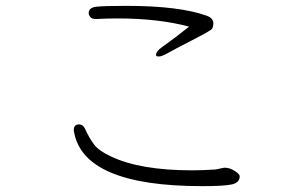

<svg xmlns="http://www.w3.org/2000/svg" viewBox="-20 -660 1040 656"><path d="M381 -597Q346 -597 308 -595H306Q295 -595 289 -601.5Q283 -608 283 -615Q283 -634 309 -637Q335 -640 412 -640Q593 -640 687 -606Q709 -598 709 -579.5Q709 -561 697 -556Q690 -550 632.5 -520.5Q575 -491 554 -479Q533 -467 523 -467Q513 -467 513 -472Q513 -485 535 -500Q580 -532 626 -569Q522 -597 381 -597ZM717 -81 746 -87H747Q765 -87 782 -76Q799 -65 799 -58Q799 -36 772.5 -30Q746 -24 671 -24Q266 -24 233 -209L232 -215Q232 -235 250 -235Q264 -235 271 -219Q284 -190 300.5 -167.5Q317 -145 358 -126Q458 -78 637 -78Q672 -78 717 -81Z"/></svg>

Font: LXGW WenKai Lite Light
Style: Regular
Weight: 300
Designer: LXGW / Fontworks Inc.
Foundry: LXGW / Fontworks Inc.
Version: Version 1.511; March 25, 2025